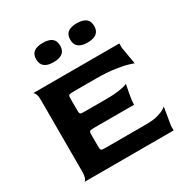

<svg xmlns="http://www.w3.org/2000/svg" viewBox="-187 -975 1079 1124"><g transform="rotate(-30 352.5 -413.0)"><path d="M665 -31V0H60Q60 2 66 -2.5Q72 -7 76.5 -20.5Q81 -34 81 -60V-540Q81 -566 76.5 -579Q72 -592 66 -597Q60 -602 60 -600H644V-570L664 -454Q664 -455 633.5 -464.5Q603 -474 549.5 -482Q496 -490 424 -490H276Q255 -490 247 -488.5Q239 -487 237 -481Q235 -475 235 -460V-386Q235 -370 237 -364.5Q239 -359 246 -357.5Q253 -356 275 -356H419Q466 -356 497 -360.5Q528 -365 543.5 -370Q559 -375 559 -376Q556 -361 547.5 -316Q539 -271 539 -246H275Q253 -246 246 -244.5Q239 -243 237 -237.5Q235 -232 235 -216V-142Q235 -125 237 -119.5Q239 -114 246 -112.5Q253 -111 275 -111H545Q592 -111 623 -120Q654 -129 669.5 -139Q685 -149 685 -151ZM338 -762Q338 -796 317.5 -811.5Q297 -827 257 -827Q217 -827 196.5 -811.5Q176 -796 176 -762Q176 -697 257 -697Q338 -697 338 -762ZM568 -762Q568 -796 547.5 -811.5Q527 -827 487 -827Q447 -827 426.5 -811.5Q406 -796 406 -762Q406 -697 487 -697Q568 -697 568 -762Z"/></g></svg>

Font: Red Rose Bold
Style: Regular
Weight: 700
Designer: jaikishan Patel
Version: Version 1.000